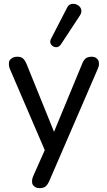

<svg xmlns="http://www.w3.org/2000/svg" viewBox="-20 -788 557 995"><path d="M185 187Q169 187 158.5 178.5Q148 170 147 161.5Q146 153 146 150Q146 138 152 125L212 -10L31 -431Q26 -444 26 -456Q26 -459 27 -467.5Q28 -476 39.5 -485Q51 -494 71 -494Q88 -494 98 -486Q108 -478 117 -458L260 -105L406 -458Q414 -478 425 -486Q436 -494 455 -494Q472 -494 481.5 -485Q491 -476 492 -467.5Q493 -459 493 -456Q493 -445 487 -432L235 151Q225 172 214.5 179.5Q204 187 185 187ZM295 -557Q287 -546 276.5 -544Q266 -542 256 -547.5Q246 -553 242 -563Q238 -573 244 -586L326 -745Q333 -761 345 -765.5Q357 -770 369.5 -767Q382 -764 391 -755.5Q400 -747 401.5 -734.5Q403 -722 395 -709Z"/></svg>

Font: Nunito Medium
Style: Regular
Weight: 500
Designer: Vernon Adams
Foundry: Vernon Adams
Version: Version 3.602